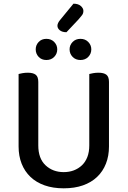

<svg xmlns="http://www.w3.org/2000/svg" viewBox="-20 -1009 693 1043"><path d="M572 -213Q572 -162 555.5 -120Q539 -78 507.5 -48Q476 -18 430.5 -2Q385 14 326 14Q268 14 222.5 -2Q177 -18 145.5 -48Q114 -78 97.5 -120Q81 -162 81 -213V-607Q88 -609 102 -611.5Q116 -614 131 -614Q160 -614 174 -603Q188 -592 188 -564V-219Q188 -148 227.5 -111Q267 -74 326 -74Q356 -74 381 -83.5Q406 -93 425 -111Q444 -129 454.5 -156Q465 -183 465 -219V-607Q472 -609 486 -611.5Q500 -614 515 -614Q544 -614 558 -603Q572 -592 572 -564ZM291 -741Q291 -717 274.5 -700Q258 -683 232 -683Q206 -683 190 -700Q174 -717 174 -741Q174 -764 190 -781Q206 -798 232 -798Q258 -798 274.5 -781Q291 -764 291 -741ZM476 -741Q476 -717 459.5 -700Q443 -683 417 -683Q391 -683 374.5 -700Q358 -717 358 -741Q358 -764 374.5 -781Q391 -798 417 -798Q443 -798 459.5 -781Q476 -764 476 -741ZM379 -989Q405 -989 419 -976.5Q433 -964 433 -950Q433 -936 425.5 -926.5Q418 -917 406 -903L341 -834Q318 -834 305 -844.5Q292 -855 292 -869Q292 -883 306 -900Z"/></svg>

Font: Baloo Chettan 2 Medium
Style: Regular
Weight: 500
Designer: Maithili Shingre, Unnati Kotecha and Ek Type
Foundry: Ek Type
Version: Version 1.640;hotconv 1.0.111;makeotfexe 2.5.65597; ttfautoh